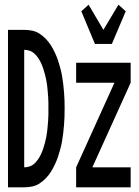

<svg xmlns="http://www.w3.org/2000/svg" viewBox="-20 -797 590 817"><path d="M14 0V-670H83Q100 -670 117 -666.5Q134 -663 148.5 -653.5Q163 -644 175.5 -631Q188 -618 197 -603.5Q206 -589 213.5 -573Q221 -557 226.5 -541Q232 -525 236.5 -508Q241 -491 244 -474Q247 -457 249 -439.5Q251 -422 252.5 -404.5Q254 -387 254.5 -369.5Q255 -352 255 -335Q255 -318 254.5 -300.5Q254 -283 252.5 -265.5Q251 -248 249 -230.5Q247 -213 244 -196Q241 -179 236.5 -162Q232 -145 226.5 -129Q221 -113 213.5 -97Q206 -81 197 -66.5Q188 -52 175.5 -39Q163 -26 148.5 -16.5Q134 -7 117 -3.5Q100 0 83 0ZM83 -85Q95 -85 106.5 -89Q118 -93 127 -101.5Q136 -110 143 -120.5Q150 -131 155 -142Q160 -153 164 -165Q168 -177 171 -188.5Q174 -200 176.5 -212Q179 -224 180.5 -236.5Q182 -249 183 -261.5Q184 -274 185 -286Q186 -298 186 -310.5Q186 -323 186 -335Q186 -347 186 -359.5Q186 -372 185 -384Q184 -396 183 -408.5Q182 -421 180.5 -433.5Q179 -446 176.5 -458Q174 -470 171 -481.5Q168 -493 164 -505Q160 -517 155 -528Q150 -539 143 -549.5Q136 -560 127 -568.5Q118 -577 106.5 -581Q95 -585 83 -585ZM384 -610 326 -749 357 -777 420 -670 484 -777 515 -749 456 -610ZM304 0V-85L467 -445H304V-530H536V-445L373 -85H536V0Z"/></svg>

Font: Lode Dark
Style: Bold
Weight: 700
Monospace: yes
Designer: Belleve Invis
Foundry: Belleve Invis
Version: Version 29.2.0; ttfautohint (v1.8.3)